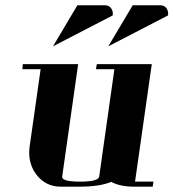

<svg xmlns="http://www.w3.org/2000/svg" viewBox="-20 -702 652 722"><path d="M64 -441.9 65.9 -460.9H273.9L213.9 -38.1Q210.9 -19 280.8 -19Q350.1 -19 353 -38.1L410.2 -441.9H340.8L344.2 -460.9H550.8L487.8 -19H557.1L554.2 0H484.9Q432.1 0 397.9 -18.1Q355.5 0 277.8 0H209Q151.9 0 117.2 -44.9Q89.8 -81.1 89.8 -127.9Q89.8 -136.2 91.8 -153.8L132.8 -441.9ZM179.2 -527.8 271 -682.1H375Q390.1 -682.1 397.9 -670.9Q406.2 -659.2 403.8 -644ZM387.2 -527.8 479 -682.1H583Q598.1 -682.1 606 -670.9Q614.3 -659.2 611.8 -644Z"/></svg>

Font: Hjet
Style: Italic
Weight: 400
Designer: T. Christopher White
Version: Version 1.2